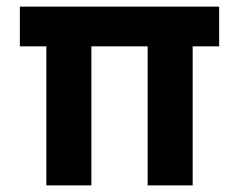

<svg xmlns="http://www.w3.org/2000/svg" viewBox="-20 -560 722 580"><path d="M120 0V-420H40V-540H642V-420H562V0H426V-420H256V0Z"/></svg>

Font: Vela Sans ExtBd
Style: Regular
Weight: 800
Designer: Principal design: Mikhail Sharanda - project Manrope.
Design modification: Ravid Balaliev
Foundry: Mikhail Sharanda
Version: Version 1.001